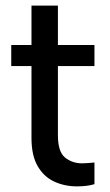

<svg xmlns="http://www.w3.org/2000/svg" viewBox="-20 -660 390 683"><path d="M316 -5Q304 -1 287.5 1Q271 3 254 3Q210 3 173 -14Q136 -31 114 -69Q92 -107 92 -169V-425H20V-500H92V-640H186V-500H316V-425H186V-179Q186 -120 211.5 -99.5Q237 -79 272 -79Q281 -79 293.5 -80Q306 -81 316 -82Z"/></svg>

Font: Envelope Sans Variable
Style: Regular
Weight: 500
Designer: Andreas Rasmussen / Norman Anderson
Foundry: mail.de GmbH
Version: Version 1.150